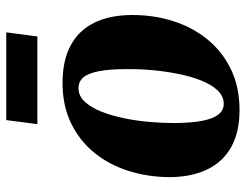

<svg xmlns="http://www.w3.org/2000/svg" viewBox="-106 -666 786 614"><g transform="rotate(-90 287.0 -359.0)"><path d="M328.5 -552Q400.5 -552 448.5 -526.2Q496.5 -500.5 521 -451.2Q545.5 -402 546 -331.5Q546.5 -261 526.5 -198.2Q506.5 -135.5 467.5 -88Q428.5 -40.5 371.8 -13.2Q315 14 242 14Q172 14 124.5 -12.2Q77 -38.5 52.8 -88Q28.5 -137.5 27.5 -206.5Q27.5 -278.5 47.5 -341.2Q67.5 -404 106.2 -451.2Q145 -498.5 201 -525.2Q257 -552 328.5 -552ZM312.5 -501Q287.5 -501 269 -481.2Q250.5 -461.5 237.2 -428.2Q224 -395 215.8 -354.8Q207.5 -314.5 204 -272.5Q200.5 -230.5 200.5 -193.5Q201 -138 208 -103.5Q215 -69 228.5 -52.8Q242 -36.5 261.5 -36.5Q286.5 -36.5 305.2 -56.5Q324 -76.5 337 -109.8Q350 -143 358 -183.5Q366 -224 369.8 -266.2Q373.5 -308.5 373 -346Q373 -403.5 366 -437.5Q359 -471.5 345.8 -486.2Q332.5 -501 312.5 -501ZM210 -732H490.5L477.5 -632.5H197Z"/></g></svg>

Font: Merriweather 60pt Black
Style: Italic
Weight: 900
Italic angle: -7.8°
Version: Version 2.101